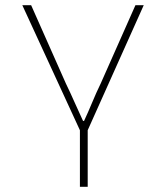

<svg xmlns="http://www.w3.org/2000/svg" viewBox="-20 -498 640 740"><path d="M288 222V4L66 -478H100L234 -176Q251 -141 268 -102.5Q285 -64 300 -32H304Q319 -64 335 -102.5Q351 -141 368 -176L502 -478H534L318 4V222Z"/></svg>

Font: Source Code Pro ExtraLight
Style: Regular
Weight: 200
Monospace: yes
Designer: Paul D. Hunt, Teo Tuominen
Foundry: Adobe Systems Incorporated
Version: Version 2.030;PS 1.000;hotconv 16.6.51;makeotf.lib2.5.65220